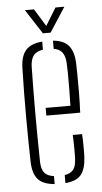

<svg xmlns="http://www.w3.org/2000/svg" viewBox="-54 -780 436 819"><g transform="rotate(-5 164.5 -370.0)"><path d="M52.5 -98Q51.5 -141 50.8 -190Q50 -239 50 -291.2Q50 -343.5 50.5 -396.8Q51 -450 52.5 -501Q54 -551.5 76 -576.2Q98 -601 146.5 -605V-570.5Q117.5 -566 105.5 -549.2Q93.5 -532.5 92.5 -504Q91.5 -458 91 -408Q90.5 -358 90.5 -305.8Q90.5 -253.5 91 -200.5Q91.5 -147.5 92.5 -95Q93.5 -62.5 106.2 -47.5Q119 -32.5 146.5 -29V5Q97 1 75.5 -23.5Q54 -48 52.5 -98ZM192.5 5V-29.5Q218 -33.5 229.8 -48.5Q241.5 -63.5 242.5 -95Q243.5 -110 243.2 -139.8Q243 -169.5 241.5 -197H281.5Q283 -174 283.2 -144Q283.5 -114 282.5 -98Q280 -48 260.2 -23.5Q240.5 1 192.5 5ZM136.5 -289V-322H242.5Q243.5 -357.5 243.8 -394.8Q244 -432 243.8 -461.8Q243.5 -491.5 242.5 -504Q241 -535.5 228.5 -551Q216 -566.5 192.5 -570V-605Q240 -600.5 260.2 -575Q280.5 -549.5 282.5 -502Q283 -491 283.5 -456.2Q284 -421.5 283.8 -376.2Q283.5 -331 281.5 -289ZM152.5 -640 84.5 -745H123.5L169.5 -670L215.5 -745H253.5L185.5 -640Z"/></g></svg>

Font: Big Shoulders Stencil Text Thin Thin
Style: Regular
Weight: 250
Version: Version 2.001